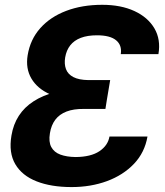

<svg xmlns="http://www.w3.org/2000/svg" viewBox="-20 -757 677 787"><path d="M418 -347.7H306.6Q235.8 -348.1 184.6 -370.8Q133.3 -393.6 108.9 -434.8Q84.5 -476.1 93.3 -530.3Q104 -595.7 145.3 -641.8Q186.5 -688 251.7 -712.6Q316.9 -737.3 398.9 -737.3Q475.6 -737.3 531 -711.7Q586.4 -686 613 -640.6Q639.6 -595.2 629.4 -535.2H475.1Q480.5 -571.8 455.8 -592Q431.2 -612.3 377.4 -612.3Q338.4 -612.3 311 -601.8Q283.7 -591.3 267.8 -571Q252 -550.8 247.1 -521.5Q242.7 -494.6 250.5 -473.6Q258.3 -452.6 281 -440.9Q303.7 -429.2 342.8 -428.7H431.6ZM313.5 -390.6H424.8L412.1 -310.5H323.7Q281.7 -311 252.7 -299.8Q223.6 -288.6 206.8 -266.4Q189.9 -244.1 184.6 -210.9Q178.7 -175.8 190.2 -154.3Q201.7 -132.8 227.5 -123.3Q253.4 -113.8 290 -113.3Q352.5 -113.8 387.5 -137.2Q422.4 -160.6 428.7 -197.3H584.5Q573.2 -131.8 529.1 -85.4Q484.9 -39.1 418.5 -14.6Q352.1 9.8 273.4 9.8Q189.5 9.8 129.9 -13.7Q70.3 -37.1 42.7 -84Q15.1 -130.9 26.9 -201.2Q42 -293 117.7 -341.8Q193.4 -390.6 313.5 -390.6Z"/></svg>

Font: Inter Tight
Style: Bold Italic
Weight: 700
Italic angle: -9.39999°
Designer: Rasmus Andersson
Foundry: rsms
Version: Version 3.004